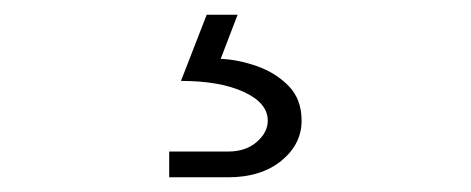

<svg xmlns="http://www.w3.org/2000/svg" viewBox="-20 -46 640 261"><path d="M210 195V160H290Q314 160 329 147Q344 134 344 118Q344 94 311.5 79Q279 64 226 64L261 -26H303L280 34Q304 35 329.5 44Q355 53 372.5 71Q390 89 390 118Q390 150 362.5 172.5Q335 195 290 195Z"/></svg>

Font: NKDuy Mono Thin
Style: Regular
Weight: 100
Monospace: yes
Designer: NKDuy
Foundry: NKDuy
Version: Version 2.251; ttfautohint (v1.8.4.7-5d5b)